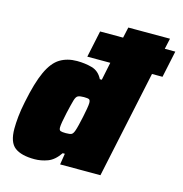

<svg xmlns="http://www.w3.org/2000/svg" viewBox="-110 -844 908 952"><g transform="rotate(15 344.0 -367.5)"><path d="M151 8Q83 8 49.5 -17.5Q16 -43 16 -113Q16 -140 19.5 -175Q23 -210 32 -253Q53 -357 79.5 -414.5Q106 -472 143 -494.5Q180 -517 230 -517Q271 -517 307 -507Q343 -497 362 -459H372L391 -551H273L302 -688H420L432 -743H646L634 -688H688L659 -551H605L488 0H281L290 -57H279Q252 -17 218.5 -4.5Q185 8 151 8ZM268 -157Q289 -157 297 -161Q305 -165 311 -182Q315 -193 320 -213.5Q325 -234 330 -257.5Q335 -281 338.5 -301.5Q342 -322 342 -331Q342 -346 335.5 -349.5Q329 -353 309 -353Q289 -353 279 -348.5Q269 -344 263 -323.5Q257 -303 246 -255Q233 -197 233 -177Q233 -163 241 -160Q249 -157 268 -157Z"/></g></svg>

Font: Saira Black
Style: Italic
Weight: 900
Italic angle: -12°
Designer: Hector Gatti with collaboration of the Omnibus-Type team
Foundry: Omnibus-Type
Version: Version 1.100; ttfautohint (v1.8.3)